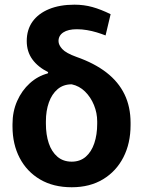

<svg xmlns="http://www.w3.org/2000/svg" viewBox="-20 -787 604 817"><path d="M285.2 9.8Q207 9.8 150.6 -23.4Q94.2 -56.6 63.7 -115Q33.2 -173.3 33.2 -249V-258.8Q33.2 -312.5 53 -357.2Q72.8 -401.9 106.7 -432.6Q140.6 -463.4 183.1 -474.6L185.1 -480Q141.6 -501.5 117.7 -534.4Q93.8 -567.4 93.8 -612.3Q93.8 -660.6 118.4 -695.1Q143.1 -729.5 188.7 -748.3Q234.4 -767.1 296.9 -767.1Q336.9 -767.1 373 -757.1Q409.2 -747.1 450.7 -726.6L429.2 -636.2Q411.6 -643.1 391.6 -649.2Q371.6 -655.3 350.1 -658.9Q328.6 -662.6 307.1 -662.6Q270 -662.6 249.5 -649.2Q229 -635.7 229 -612.3Q229 -595.7 244.9 -578.4Q260.7 -561 305.2 -544.9Q381.8 -518.1 432.9 -478.5Q483.9 -439 509.8 -385.7Q535.6 -332.5 535.6 -264.6V-254.9Q535.6 -177.2 505.1 -117.7Q474.6 -58.1 418.5 -24.2Q362.3 9.8 285.2 9.8ZM285.2 -99.1Q320.8 -99.1 345 -120.1Q369.1 -141.1 381.3 -177.5Q393.6 -213.9 393.6 -260.7V-270.5Q393.6 -306.2 379.9 -339.8Q366.2 -373.5 341.8 -397.5Q317.4 -421.4 285.2 -428.2Q249.5 -428.2 225.1 -407.5Q200.7 -386.7 188 -351.1Q175.3 -315.4 175.3 -270.5V-260.7Q175.3 -213.9 187.5 -177.5Q199.7 -141.1 224.4 -120.1Q249 -99.1 285.2 -99.1Z"/></svg>

Font: Roboto Slab LO
Style: Bold
Weight: 700
Designer: Google
Version: Version 2.000